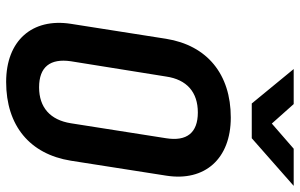

<svg xmlns="http://www.w3.org/2000/svg" viewBox="-200 -790 1000 641"><g transform="rotate(90 300.5 -470.0)"><path d="M326 -810H442L601 -950H477L393 -877L328 -950H211ZM254 10C400 10 495 -69 517 -206L567 -525C587 -653 511 -740 373 -740C228 -740 132 -661 110 -524L60 -206C40 -77 116 10 254 10ZM272 -100C204 -100 175 -137 185 -206L236 -524C246 -593 288 -630 356 -630C424 -630 453 -593 442 -524L392 -206C381 -137 339 -100 272 -100Z"/></g></svg>

Font: JetBrains Mono
Style: Bold Italic
Weight: 558
Italic angle: -9°
Monospace: yes
Designer: Philipp Nurullin, Konstantin Bulenkov
Foundry: JetBrains
Version: Version 2.305